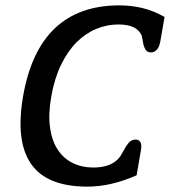

<svg xmlns="http://www.w3.org/2000/svg" viewBox="-20 -689 632 714"><path d="M305 5Q154 5 95.5 -79.5Q37 -164 66 -332Q125 -669 424 -669Q469 -669 510 -659Q551 -649 592 -626L576 -534Q572 -513 562.5 -503.5Q553 -494 542 -494Q527 -494 520.5 -505.5Q514 -517 512 -531L507 -557Q498 -577 477 -587.5Q456 -598 420 -598Q378 -598 338 -581.5Q298 -565 265 -532Q232 -499 207.5 -449Q183 -399 171 -332Q159 -265 166 -215Q173 -165 195 -132Q217 -99 251 -82.5Q285 -66 327 -66Q397 -66 427 -107L442 -133Q449 -147 459 -158.5Q469 -170 485 -170Q496 -170 502 -160.5Q508 -151 504 -130L488 -37Q437 -15 392.5 -5Q348 5 305 5Z"/></svg>

Font: Jura
Style: Bold Italic
Weight: 700
Designer: Ed Merritt
Foundry: Ten by Twenty
Version: Version 1.007